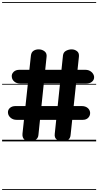

<svg xmlns="http://www.w3.org/2000/svg" viewBox="-25 -1349 938 1832"><path d="M256 0Q227 0 206.8 -18.2Q186.5 -36.5 189.5 -73L270 -819.5Q274 -850.5 294.5 -864.2Q315 -878 344 -878Q375.5 -878 399.5 -859.8Q423.5 -841.5 419.5 -807.5L341.5 -60Q338 -26.5 311 -13.2Q284 0 256 0ZM574.5 0Q543.5 0 518 -16.5Q492.5 -33 497.5 -73L576 -820.5Q580 -851.5 605.8 -864.8Q631.5 -878 659 -878Q686.5 -878 709.2 -861.2Q732 -844.5 728 -807.5L648.5 -60Q645.5 -28 624 -14Q602.5 0 574.5 0ZM133 -205.5Q99.5 -205.5 76.2 -225.5Q53 -245.5 51 -273Q49 -300.5 69.2 -318.8Q89.5 -337 123.5 -337H754.5Q790 -337 811.5 -318.8Q833 -300.5 835 -273Q836 -245.5 817 -225.5Q798 -205.5 765 -205.5ZM169.5 -551.5Q134.5 -551.5 112 -570.2Q89.5 -589 87.5 -616.5Q84.5 -643 104.8 -663Q125 -683 160 -683H789.5Q823.5 -683 846.8 -663Q870 -643 873 -616.5Q875 -589 853.8 -570.2Q832.5 -551.5 798.5 -551.5ZM256 0Q227 0 206.8 -18.2Q186.5 -36.5 189.5 -73L270 -819.5Q274 -850.5 294.5 -864.2Q315 -878 344 -878Q375.5 -878 399.5 -859.8Q423.5 -841.5 419.5 -807.5L341.5 -60Q338 -26.5 311 -13.2Q284 0 256 0ZM574.5 0Q543.5 0 518 -16.5Q492.5 -33 497.5 -73L576 -820.5Q580 -851.5 605.8 -864.8Q631.5 -878 659 -878Q686.5 -878 709.2 -861.2Q732 -844.5 728 -807.5L648.5 -60Q645.5 -28 624 -14Q602.5 0 574.5 0ZM133 -205.5Q99.5 -205.5 76.2 -225.5Q53 -245.5 51 -273Q49 -300.5 69.2 -318.8Q89.5 -337 123.5 -337H754.5Q790 -337 811.5 -318.8Q833 -300.5 835 -273Q836 -245.5 817 -225.5Q798 -205.5 765 -205.5ZM169.5 -551.5Q134.5 -551.5 112 -570.2Q89.5 -589 87.5 -616.5Q84.5 -643 104.8 -663Q125 -683 160 -683H789.5Q823.5 -683 846.8 -663Q870 -643 873 -616.5Q875 -589 853.8 -570.2Q832.5 -551.5 798.5 -551.5ZM-5 455H892.5V463H-5ZM-5 -16H892.5V0H-5ZM-5 -549H892.5V-541H-5ZM-5 -1329H892.5V-1321H-5Z"/></svg>

Font: Edu SA Dotted Guide
Style: Regular
Weight: 400
Designer: Tina and Corey Anderson, Eben Sorkin, Mirko Velimirovic
Foundry: Google for Education
Version: Version 2.000